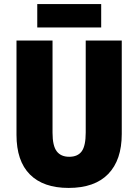

<svg xmlns="http://www.w3.org/2000/svg" viewBox="-20 -913 679 943"><path d="M578 -255Q578 -127 511.5 -58.5Q445 10 317 10Q193 10 127 -56Q61 -122 61 -251V-714H238V-261Q238 -197 258.5 -170Q279 -143 320 -143Q362 -143 381.5 -170Q401 -197 401 -262V-714H578ZM477 -893V-778H163V-893Z"/></svg>

Font: Noto Sans Malayalam Condensed Black
Style: Regular
Weight: 900
Width: 3
Designer: Jelle Bosma - Monotype Design Team
Foundry: Monotype Imaging Inc.
Version: Version 2.104; ttfautohint (v1.8.4.7-5d5b)